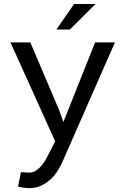

<svg xmlns="http://www.w3.org/2000/svg" viewBox="-20 -744 640 977"><path d="M279.3 -187.5 302.7 -123.5 463.9 -528.3H564.9L296.9 81.5Q287.6 102.1 273.2 125Q258.8 147.9 238.3 167.5Q217.8 187 190.4 200.2Q163.1 213.4 127.4 213.4Q121.1 213.4 113.3 212.6Q105.5 211.9 97.7 210.7Q89.8 209.5 83 208Q76.2 206.5 71.8 205.6L86.4 131.8Q89.8 131.8 95.7 132.3Q101.6 132.8 107.9 133.3Q114.3 133.8 120.1 134Q126 134.3 129.4 134.3Q147.9 134.3 163.3 124Q178.7 113.8 190.7 99.6Q202.6 85.4 211.2 70.3Q219.7 55.2 224.6 45.4L260.7 -24.9L33.2 -528.3H134.3ZM356.9 -723.6H466.3L335.4 -593.8H267.1Z"/></svg>

Font: TypoPRO Roboto Mono
Style: Regular
Weight: 400
Designer: Google
Version: Version 2.000986; 2015; ttfautohint (v1.3)